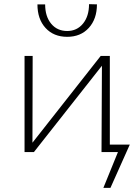

<svg xmlns="http://www.w3.org/2000/svg" viewBox="-20 -731 665 923"><path d="M160 -710H197Q197 -652 226 -617Q255 -582 303 -582Q350 -582 379 -617.5Q408 -653 408 -711L446 -710Q446 -640 407 -597Q368 -554 303 -554Q238 -554 199 -596.5Q160 -639 160 -710ZM511 172H477L547 0H468L470 -415L143 0H98V-462H137L136 -45L464 -462H508V-36H604Z"/></svg>

Font: Ysabeau SC Light
Style: Regular
Weight: 300
Designer: Christian Thalmann (Catharsis Fonts)
Version: Version 0.003